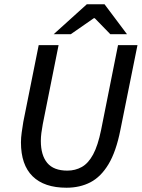

<svg xmlns="http://www.w3.org/2000/svg" viewBox="-20 -866 663 898"><path d="M291 12Q187 12 132.5 -41.5Q78 -95 78 -200Q78 -222 81.5 -246.5Q85 -271 89 -296L161 -655H254L180 -285Q176 -263 173.5 -244Q171 -225 171 -207Q171 -140 201 -104Q231 -68 295 -68Q332 -68 362.5 -85Q393 -102 415.5 -143.5Q438 -185 453 -259L532 -655H623L543 -258Q523 -157 487.5 -98Q452 -39 403 -13.5Q354 12 291 12ZM231 -706 386 -846H469L574 -706H496L423 -781H419L311 -706Z"/></svg>

Font: Source Sans 3 Medium
Style: Italic
Weight: 500
Italic angle: -11°
Designer: Paul D. Hunt
Foundry: Adobe
Version: Version 3.052;hotconv 1.1.0;makeotfexe 2.6.0